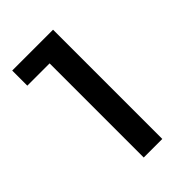

<svg xmlns="http://www.w3.org/2000/svg" viewBox="-140 -822 512 512"><g transform="rotate(-45 116.0 -566.0)"><path d="M6 -772H160V-360H90V-715H6Z"/></g></svg>

Font: Montserrat arm
Style: Regular
Weight: 400
Designer: Julieta Ulanovsky
Foundry: Julieta Ulanovsky
Version: Version 6.000;PS 006.000;hotconv 1.0.88;makeotf.lib2.5.64775